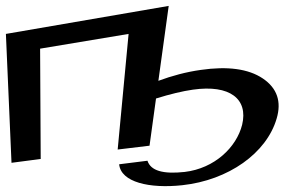

<svg xmlns="http://www.w3.org/2000/svg" viewBox="-67 -518 972 651"><path d="M754 -95C735 -19 661 53 559 65C486 73 444 61 433 27L337 39C343 100 440 122 551 110C708 93 837 1 871 -116C888 -173 873 -219 824 -252C775 -285 704 -294 614 -281C564 -274 516 -261 470 -244L505 -498L-47 -403L-28 34L71 21L69 -353L369 -403L332 -11L440 -24L462 -184C510 -199 552 -209 587 -214C713 -232 775 -182 754 -95Z"/></svg>

Font: Gamestation Warped
Style: Regular
Weight: 400
Designer: Jonas Hecksher
Foundry: Jonas Hecksher, Playtypeª, e-types AS
Version: Version 1.003